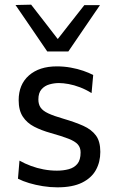

<svg xmlns="http://www.w3.org/2000/svg" viewBox="-20 -792 495 823"><path d="M226 11Q195 11 163.8 6Q132.5 1 105 -7.2Q77.5 -15.5 57 -26L63.5 -103.5Q86.5 -90.5 112.8 -80.8Q139 -71 167.2 -65.8Q195.5 -60.5 224 -60.5Q251.5 -60.5 274.8 -66.8Q298 -73 311.8 -89.8Q325.5 -106.5 325.5 -138.5Q325.5 -159.5 313.5 -173Q301.5 -186.5 273.2 -197.5Q245 -208.5 197 -222Q157.5 -233 126.5 -249Q95.5 -265 77.8 -292Q60 -319 60 -362.5Q60 -430 104.2 -468.8Q148.5 -507.5 223.5 -507.5Q254.5 -507.5 283.5 -502.2Q312.5 -497 337 -488.5Q361.5 -480 379.5 -470.5L372.5 -393Q348.5 -408 323 -417.8Q297.5 -427.5 274 -431.8Q250.5 -436 232.5 -436Q212 -436 191.8 -430.2Q171.5 -424.5 158 -409.2Q144.5 -394 144.5 -365.5Q144.5 -345 154 -331Q163.5 -317 187 -306Q210.5 -295 252 -283Q301.5 -268.5 336.8 -252.8Q372 -237 391 -211.5Q410 -186 410 -141Q410 -97.5 391 -63.2Q372 -29 331.5 -9Q291 11 226 11ZM182.5 -571.5Q148.5 -621.5 114.5 -671.2Q80.5 -721 46.5 -770.5L113.5 -772Q145 -731.5 176 -691.5Q207 -651.5 238.5 -610.5H216.5Q248 -651 279 -690.5Q310 -730 341.5 -770H408.5Q375 -721 341 -671.2Q307 -621.5 273 -571.5Z"/></svg>

Font: Commissioner Thin
Style: Regular
Weight: 400
Version: Version 1.000